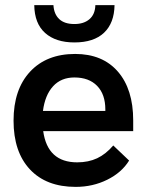

<svg xmlns="http://www.w3.org/2000/svg" viewBox="-20 -721 574 751"><path d="M501 -208H149Q166 -86 282 -86Q326 -86 360 -102Q394 -118 423 -152L485 -93Q456 -46 399.5 -18Q343 10 276 10Q161 10 97 -58.5Q33 -127 33 -249Q33 -371 97.5 -440.5Q162 -510 274 -510Q381 -510 441 -441Q501 -372 501 -250ZM392 -293Q392 -352 360 -385Q328 -418 271 -418Q219 -418 187.5 -383.5Q156 -349 148 -287H392ZM114 -701H189Q191 -666 211.5 -646.5Q232 -627 271 -627Q308 -627 330 -646Q352 -665 353 -701H428Q427 -631 387 -593Q347 -555 271 -555Q198 -555 156.5 -592Q115 -629 114 -701Z"/></svg>

Font: Sarabun SemiBold
Style: Regular
Weight: 600
Designer: Suppakit Chalermlarp | Katatrad Co.,Ltd.
Foundry: Cadson Demak Co.,Ltd.
Version: Version 1.000; ttfautohint (v1.6)